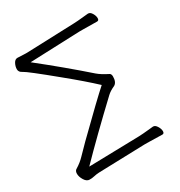

<svg xmlns="http://www.w3.org/2000/svg" viewBox="-170 -826 895 956"><g transform="rotate(-30 277.5 -348.0)"><path d="M494 -651 414 -652H391L106 -641Q241 -534 358 -431Q379 -413 415 -395Q426 -391 426 -375Q426 -342 407 -331Q380 -319 364 -304Q210 -159 99 -45L390 -52Q414 -53 437 -55.5Q460 -58 473 -59H474Q486 -59 495.5 -43.5Q505 -28 505 -14.5Q505 -1 494 -1L407 -3H391L126 5Q109 6 97 9Q85 12 68.5 12Q52 12 40 -7.5Q28 -27 28 -44.5Q28 -62 40 -68Q68 -85 89.5 -107.5Q111 -130 144 -163Q305 -321 356 -366Q295 -423 203 -498Q67 -610 48 -619Q29 -628 29 -644.5Q29 -661 37.5 -677Q46 -693 60 -693L107 -691H116L390 -701Q414 -702 436.5 -704.5Q459 -707 473 -708H475Q487 -708 496 -693Q505 -678 505 -664.5Q505 -651 494 -651Z"/></g></svg>

Font: LXGW WenKai Lite Light
Style: Regular
Weight: 300
Designer: LXGW / Fontworks Inc.
Foundry: LXGW / Fontworks Inc.
Version: Version 1.511; March 25, 2025